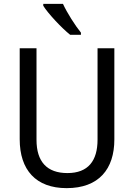

<svg xmlns="http://www.w3.org/2000/svg" viewBox="-20 -964 694 994"><path d="M306 -944H204V-934C228 -895 299 -819 343 -784H399V-795C369 -832 327 -898 306 -944ZM572 -242V-714H485V-241C485 -132 437 -68 329 -68C223 -68 169 -127 169 -240V-714H82V-243C82 -84 166 10 325 10C492 10 572 -89 572 -242Z"/></svg>

Font: Noto Sans Arabic SemCond
Style: Regular
Weight: 400
Width: 4
Designer: Monotype Design Team, Nadine Chahine, Nizar Qandah and Khaled Hosny
Foundry: Monotype Imaging Inc.
Version: Version 2.012